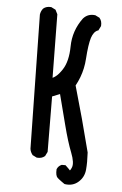

<svg xmlns="http://www.w3.org/2000/svg" viewBox="-59 -792 619 972"><g transform="rotate(5 250.0 -306.0)"><path d="M305.2 135.7Q296.9 129.9 290 125Q283.2 120.1 278.1 116Q272.9 111.8 269.5 108.9Q257.8 98.1 259.8 65.9V64.9L260.3 64Q267.1 48.3 282.7 41.5L284.2 41H285.2H300.8H303.2L304.7 42.5Q312.5 49.8 318.4 55.7Q324.2 61.5 327.6 65.4Q331.5 62 336.4 49.8Q346.2 26.4 326.2 -24.9Q305.2 -78.1 284.2 -160.2Q264.6 -238.3 244.1 -315.4L205.1 -299.8L207 -19.5V-18.1L206.5 -17.1L196.8 2.4L196.3 3.9L195.3 4.4Q187.5 11.2 177.5 13.9Q167.5 16.6 155.8 15.6H154.8L153.8 15.1L134.3 5.4L132.8 4.9L132.3 3.9Q127 -2.9 123.5 -10.5Q120.1 -18.1 119.1 -26.9V-27.3L107.4 -707V-707.5Q109.9 -725.1 120.6 -738.3L121.1 -738.8Q128.9 -745.6 138.9 -748.3Q148.9 -751 160.6 -750H161.6L162.6 -749.5L182.1 -739.7L184.1 -738.8L184.6 -737.3L185.1 -736.8L194.8 -717.3L195.3 -716.3V-714.8L199.2 -394Q207 -397.5 214.8 -403.6Q222.7 -409.7 230.7 -418.9Q238.8 -428.2 247.1 -440.9Q275.4 -483.4 276.4 -560.1Q277.3 -640.6 326.2 -706.5L326.7 -707Q350.1 -732.9 386.2 -728.5H387.2L388.2 -728L407.7 -718.3L409.2 -717.8L409.7 -716.8Q416.5 -709 419.2 -699Q421.9 -689 420.9 -677.2V-676.3L420.4 -675.3L410.6 -655.8L409.7 -653.3L407.2 -652.8Q385.7 -645 375 -612.3Q364.3 -578.1 359.4 -504.4Q357.9 -480 352.8 -456.1Q347.7 -432.1 339.1 -409.4Q330.6 -386.7 318.8 -365.7Q342.8 -282.7 365.2 -200.7Q387.7 -117.7 409.2 -32.7V-32.2V-31.7Q412.1 17.6 408.7 54.2Q405.3 92.8 377 117.7Q348.6 143.1 307.6 136.7L306.2 136.2Z"/></g></svg>

Font: NaikaiFont
Style: SemiBold
Weight: 600
Version: Version 1.89